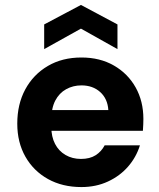

<svg xmlns="http://www.w3.org/2000/svg" viewBox="-20 -746 645 778"><path d="M310 12Q233 12 174.5 -20.5Q116 -53 83 -111Q50 -169 50 -245Q50 -324 82.5 -384Q115 -444 173.5 -478.5Q232 -513 310 -513Q385 -513 441.5 -480.5Q498 -448 529.5 -392Q561 -336 561 -264Q561 -254 560.5 -242Q560 -230 559 -216H150V-300H419Q416 -346 386 -373Q356 -400 310 -400Q276 -400 248 -384.5Q220 -369 204 -338.5Q188 -308 188 -260V-231Q188 -192 203 -163Q218 -134 245.5 -118Q273 -102 308 -102Q344 -102 367.5 -117Q391 -132 404 -157H547Q532 -109 499 -71Q466 -33 417.5 -10.5Q369 12 310 12ZM159 -547V-647L308 -726L456 -647V-547L308 -630Z"/></svg>

Font: DM Sans 17pt ExtraBold
Style: Regular
Weight: 800
Version: Version 4.004;gftools[0.9.30]